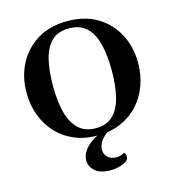

<svg xmlns="http://www.w3.org/2000/svg" viewBox="-133 -820 1064 1170"><g transform="rotate(-15 398.5 -234.5)"><path d="M397.9 14.2Q315.4 14.2 250.2 -14.2Q185.1 -42.5 139.6 -92.5Q94.2 -142.6 70.3 -208.5Q46.4 -274.4 46.4 -349.6Q46.4 -449.7 88.9 -530.8Q131.3 -611.8 210.2 -659.7Q289.1 -707.5 399.4 -707.5Q509.3 -707.5 587.9 -659.7Q666.5 -611.8 708.5 -530.8Q750.5 -449.7 750.5 -349.6Q750.5 -274.4 726.3 -208.5Q702.1 -142.6 656.5 -92.5Q610.8 -42.5 545.7 -14.2Q480.5 14.2 397.9 14.2ZM399.9 -31.7Q467.8 -31.7 507.8 -70.1Q547.9 -108.4 565.7 -179.4Q583.5 -250.5 583.5 -348.6Q583.5 -446.8 564.9 -517.1Q546.4 -587.4 505.6 -624.8Q464.8 -662.1 397 -662.1Q329.6 -662.1 289.1 -624.8Q248.5 -587.4 230.7 -517.1Q212.9 -446.8 212.9 -348.6Q212.9 -250.5 231.4 -179.4Q250 -108.4 291.3 -70.1Q332.5 -31.7 399.9 -31.7ZM495.6 -29.3 507.3 -17.1Q400.4 34.7 400.4 106Q400.4 134.8 421.4 153.3Q442.4 171.9 471.7 171.9Q485.4 171.9 495.8 169.9Q506.3 168 522.9 158.7Q526.9 156.7 531.7 164.6Q536.6 172.4 536.6 184.1Q536.6 200.2 524.4 209.5Q507.8 222.7 479.5 231Q451.2 239.3 421.9 239.3Q355.5 239.3 323.2 210.4Q291 181.6 291 143.6Q291 109.9 314 78.9Q336.9 47.9 377.4 23.9Q418 0 470.2 -11.2Z"/></g></svg>

Font: Gelasio SemiBold
Style: Regular
Weight: 600
Designer: Eben Sorkin
Foundry: Eben Sorkin
Version: Version 1.008